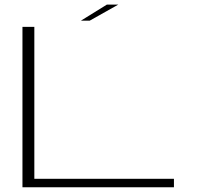

<svg xmlns="http://www.w3.org/2000/svg" viewBox="-20 -788 846 808"><path d="M74.5 0H712V-35.5H124.5V-675H74.5ZM320.5 -701H357.5L477.5 -768.5H429.5Z"/></svg>

Font: Anybody ExtraExpanded ExtraLight
Style: Regular
Weight: 250
Width: 8
Version: Version 1.113;gftools[0.9.25]